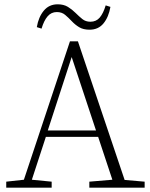

<svg xmlns="http://www.w3.org/2000/svg" viewBox="-20 -872 697 892"><path d="M313 -607 202 -266H426ZM9 0V-28L91 -37L305 -680H342L559 -36L652 -28V0H395V-28L502 -37L436 -236H193L128 -37L220 -28V0ZM151 -746Q159 -793 183.5 -822.5Q208 -852 248 -852Q276 -852 295.5 -840Q315 -828 331 -812Q347 -796 362.5 -783.5Q378 -771 400 -771Q427 -771 443.5 -790.5Q460 -810 471 -847L493 -840Q485 -793 461 -763.5Q437 -734 396 -734Q367 -734 348 -745.5Q329 -757 314 -773Q298 -790 282.5 -803Q267 -816 244 -816Q218 -816 201 -796Q184 -776 173 -739Z"/></svg>

Font: Source Serif Pro Light
Style: Regular
Weight: 300
Designer: Frank Grießhammer
Foundry: Adobe Systems Incorporated
Version: Version 3.001;hotconv 1.0.111;makeotfexe 2.5.65597